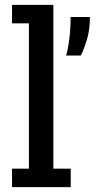

<svg xmlns="http://www.w3.org/2000/svg" viewBox="-20 -770 405 790"><path d="M29.5 0V-76H99V-674H29.5V-750H199.5V-76H271V0ZM252 -541.5Q260 -568.5 265.2 -610Q270.5 -651.5 270.5 -700H350Q350 -648.5 337.8 -607.5Q325.5 -566.5 312.5 -541.5Z"/></svg>

Font: Trispace Condensed
Style: Regular
Weight: 400
Width: 3
Designer: Tyler Finck
Foundry: Etcetera Type Company
Version: Version 1.210; ttfautohint (v1.8.3)